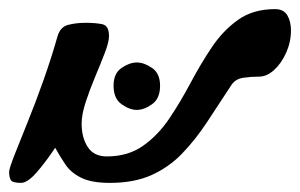

<svg xmlns="http://www.w3.org/2000/svg" viewBox="-71 -401 658 421"><path d="M-25 0Q-44 0 -47.5 -6.5Q-51 -13 -51 -24Q-51 -31 -39.5 -60.5Q-28 -90 -10.5 -133Q7 -176 24.5 -225.5Q42 -275 55 -321Q61 -342 78.5 -346.5Q96 -351 117 -351Q138 -351 153 -348Q168 -345 168 -322Q168 -309 159 -285.5Q150 -262 138 -233.5Q126 -205 117 -177.5Q108 -150 108 -130Q108 -99 121.5 -78.5Q135 -58 163 -58Q210 -58 243 -81.5Q276 -105 300.5 -141.5Q325 -178 347 -219.5Q369 -261 393.5 -297.5Q418 -334 451 -357.5Q484 -381 532 -381Q551 -381 559 -367.5Q567 -354 567 -334Q567 -309 556.5 -285.5Q546 -262 530 -247.5Q514 -233 497 -233Q480 -233 462.5 -230.5Q445 -228 436 -214Q408 -171 382.5 -132.5Q357 -94 328 -64Q299 -34 261 -17Q223 0 170 0Q130 0 107.5 -11Q85 -22 73 -39.5Q61 -57 50 -77Q28 -44 8.5 -22Q-11 0 -25 0ZM229 -160Q213 -160 195.5 -172.5Q178 -185 178 -213Q178 -240 195.5 -252Q213 -264 229 -264Q245 -264 262.5 -252Q280 -240 280 -213Q280 -185 262.5 -172.5Q245 -160 229 -160Z"/></svg>

Font: Solitreo
Style: Regular
Weight: 400
Designer: Nathan Gross, Bryan Kirschen, Binghamton University
Foundry: Eli Heuer
Version: Version 1.100; ttfautohint (v1.8.4.7-5d5b)